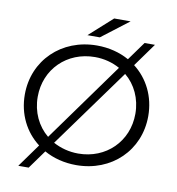

<svg xmlns="http://www.w3.org/2000/svg" viewBox="-99 -970 1038 1129"><g transform="rotate(10 419.5 -405.5)"><path d="M229 -128C166 -180 128 -259 128 -350C128 -515 253 -638 420 -638C475 -638 526 -624 569 -600ZM611 -571C673 -520 711 -441 711 -350C711 -185 586 -62 420 -62C365 -62 314 -76 270 -100ZM228 -41C283 -10 349 7 420 7C631 7 788 -145 788 -350C788 -467 737 -567 654 -631L754 -770H692L612 -659C557 -690 491 -707 420 -707C208 -707 51 -554 51 -350C51 -233 102 -133 186 -69L86 70H148ZM589 -881H491L353 -757H427Z"/></g></svg>

Font: Montserrat-Alt1
Style: Regular
Weight: 400
Designer: Differentunic
Foundry: Differentunic
Version: Version 7.222